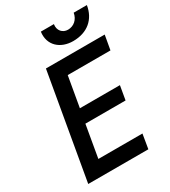

<svg xmlns="http://www.w3.org/2000/svg" viewBox="-215 -1004 982 1109"><g transform="rotate(-30 276.0 -449.5)"><path d="M38 0H439L455 -96H161L198 -310H466L482 -403H215L250 -604H535L552 -700H160ZM376 -758C472 -758 534 -812 548 -899H460C453 -857 422 -830 383 -830C348 -830 321 -858 328 -899H241C229 -812 292 -758 376 -758Z"/></g></svg>

Font: Fixel Text 20240404 Medium
Style: Italic
Weight: 500
Width: 4
Italic angle: -10°
Designer: AlfaBravo + MacPaw
Foundry: Kyrylo Tkachov, Marchela Mozhyna, Serhii Makarenko, Maria Weinstein, Zakhar Kryvoshyya
Version: Version 1.211;Glyphs 3.2 (3225)